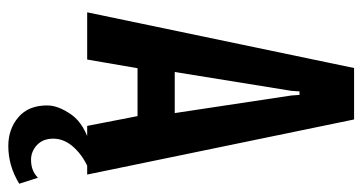

<svg xmlns="http://www.w3.org/2000/svg" viewBox="-218 -442 843 446"><g transform="rotate(90 203.0 -218.5)"><path d="M8.1 0 137.5 -620H257L385 0H272L246 -133.5L264.2 -117H125.6L140.8 -133.5L117.8 0ZM144.8 -191.5 135.2 -203.4H257.9L244 -191.5L201.3 -474.3L200 -493.2H191.8L190.5 -474.3ZM318.8 183.2Q279.2 183.2 251.8 159.8Q224.4 136.5 224.4 93Q224.4 67 245.9 36.5Q267.4 6 320.7 -8.6L376.4 -5.3Q344 7.4 322.8 29.9Q301.6 52.4 301.6 78.8Q301.6 102.7 316.4 116.6Q331.3 130.4 350.6 130.4Q363.3 130.4 373.5 126.6Q383.7 122.8 392.4 114.4L406.3 157.8Q385 170.8 363.2 177Q341.5 183.2 318.8 183.2Z"/></g></svg>

Font: Smooch Sans Thin
Style: Regular
Weight: 100
Designer: Robert E. Leuschke
Foundry: Robert E. Leuschke
Version: Version 1.010